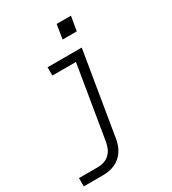

<svg xmlns="http://www.w3.org/2000/svg" viewBox="-221 -835 1042 1164"><g transform="rotate(-30 300.0 -252.5)"><path d="M15 215V157H149Q170 157 191 150Q212 143 228.5 127.5Q245 112 253.5 92Q262 72 266 51L351 -462H186V-520H425L329 60Q326 81 319 101.5Q312 122 300 141Q288 160 270.5 175Q253 190 232.5 199Q212 208 191 211.5Q170 215 149 215ZM448 -620H349L365 -720H465Z"/></g></svg>

Font: Iosevka SS04 Lt Ex Obl
Style: Regular
Weight: 300
Width: 7
Italic angle: -9°
Monospace: yes
Designer: Belleve Invis
Foundry: Belleve Invis
Version: Version 19.0.0; ttfautohint (v1.8.4)